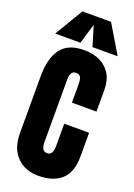

<svg xmlns="http://www.w3.org/2000/svg" viewBox="-201 -1174 876 1255"><g transform="rotate(20 237.0 -547.0)"><path d="M238.3 7.8Q145 7.8 88.1 -50.3Q31.2 -108.4 31.2 -212.9V-609.4Q31.2 -734.4 80.8 -800.8Q130.4 -867.2 242.2 -867.2Q303.2 -867.2 350.8 -844.7Q398.4 -822.3 425.8 -777.6Q453.1 -732.9 453.1 -665V-516.6H282.2V-643.6Q282.2 -682.1 272.5 -695.6Q262.7 -709 242.2 -709Q218.3 -709 210 -691.7Q201.7 -674.3 201.7 -645.5V-215.3Q201.7 -179.7 212.2 -165Q222.7 -150.4 242.2 -150.4Q264.2 -150.4 273.2 -168.5Q282.2 -186.5 282.2 -215.3V-370.1H455.1V-207.5Q455.1 -94.2 397.9 -43.2Q340.8 7.8 238.3 7.8ZM24.9 -903.8 142.6 -1100.6H341.8L459.5 -903.8H284.2L242.2 -1043L200.2 -903.8Z"/></g></svg>

Font: webenart
Style: Regular
Weight: 400
Designer: Vernon Adams
Foundry: Vernon Adams
Version: Version 2.116; ttfautohint (v1.8.3)